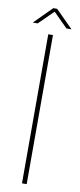

<svg xmlns="http://www.w3.org/2000/svg" viewBox="-133 -856 368 888"><g transform="rotate(10 51.0 -411.5)"><path d="M42 -823H60L142 -741H118L51 -808L-17 -741H-40ZM40 0V-700H62V0Z"/></g></svg>

Font: Bebas Neue Light
Style: Regular
Weight: 300
Designer: Ryoichi Tsunekawa
Foundry: Ryoichi Tsunekawa
Version: Version 001.003; ttfautohint (v1.5.65-e2d9)